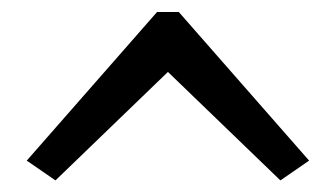

<svg xmlns="http://www.w3.org/2000/svg" viewBox="-20 -761 565 323"><path d="M25 -490.8 73.3 -457.5 262.5 -640 451.7 -457.5 500 -490.8 280.8 -740.8H244.2Z"/></svg>

Font: Boon Medium
Style: Regular
Weight: 500
Designer: Sungsit Sawaiwan
Foundry: FontUni
Version: Version 2.0